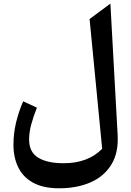

<svg xmlns="http://www.w3.org/2000/svg" viewBox="-20 -788 723 1059"><path d="M588.9 -768.1 628.9 -43Q634.3 54.7 594 120.1Q553.7 185.5 479 218Q404.3 250.5 306.2 250.5Q218.3 250.5 162.6 219.7Q106.9 189 80.6 134.8Q54.2 80.6 54.2 10.3Q54.2 -52.2 68.6 -112.3Q83 -172.4 107.9 -229L183.6 -194.3Q163.1 -142.6 151.9 -100.1Q140.6 -57.6 140.6 -18.1Q140.6 51.3 190.9 81.8Q241.2 112.3 331.1 112.3Q465.3 112.3 543.5 32.7L474.1 -683.1Z"/></svg>

Font: Pinar-DS3-FD SemiBold
Style: Regular
Weight: 600
Designer: Amin Abedi
Version: Version 3.000